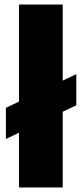

<svg xmlns="http://www.w3.org/2000/svg" viewBox="-20 -828 361 848"><path d="M64 0V-242L6 -214V-351.5L64 -379.5V-808H257V-472L317 -500.5V-363L257 -334.5V0Z"/></svg>

Font: Encode Sans Cnd Black
Style: Regular
Weight: 900
Width: 3
Designer: Multiple Designers
Foundry: Impallari Type
Version: Version 3.002; ttfautohint (v1.8.3) -l 8 -r 50 -G 200 -x 14 